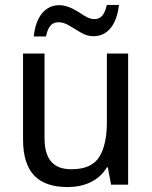

<svg xmlns="http://www.w3.org/2000/svg" viewBox="-20 -755 623 785"><path d="M417 -536.1V-256.8C417 -194.3 406.7 -146.5 385.7 -113.3C364.7 -79.6 326.7 -63 272 -63C197.3 -63 162.1 -104.5 162.1 -190.9V-536.1H74.2V-185.1C74.2 -48.8 137.2 9.8 256.8 9.8C322.8 9.8 383.8 -14.6 417 -70.8H420.9L434.1 0H503.9V-536.1ZM417 -734.9C407.7 -696.3 394 -676.8 366.2 -676.8C353 -676.8 338.9 -681.6 323.7 -691.4C293.9 -710.9 258.8 -733.9 223.1 -733.9C163.6 -733.9 126 -685.5 118.2 -606H168C176.3 -644.5 189.9 -664.1 219.2 -664.1C233.4 -664.1 248 -659.7 263.2 -650.4C278.3 -641.1 294.4 -631.3 311 -621.6C327.6 -611.8 344.7 -606.9 362.3 -606.9C420.9 -606.9 458 -656.2 466.3 -734.9Z"/></svg>

Font: Avrile Sans
Style: Regular
Weight: 400
Designer: Monotype Design Team, Google (font), Stefan Peev (BGR Cyrillic), Cristiano Sobral (main changes)
Foundry: The Avrile Sans Project Authors
Version: Version 3.110